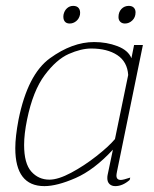

<svg xmlns="http://www.w3.org/2000/svg" viewBox="-20 -623 523 653"><path d="M196 -573Q199 -587 208 -595Q217 -603 229 -603Q242 -603 248 -595Q254 -587 252 -573Q249 -559 239 -551Q229 -543 217 -543Q205 -543 199.5 -551Q194 -559 196 -573ZM383 -565Q383 -582 393 -592.5Q403 -603 418 -603Q429 -603 435 -597Q441 -591 441 -581Q441 -564 430 -553.5Q419 -543 405 -543Q395 -543 389 -549Q383 -555 383 -565ZM32 -119Q32 -158 43 -216Q74 -370 150 -425Q226 -480 300 -480Q343 -480 379.5 -466Q416 -452 427 -425L436 -470H466L378 -40Q376 -30 376 -26Q376 -11 391 -11Q399 -11 423 -19L421 -11Q397 10 372 10Q360 10 352.5 3Q345 -4 345 -17Q345 -24 346 -28L364 -114Q300 -45 237 -17.5Q174 10 131 10Q32 10 32 -119ZM371 -150 416 -368Q413 -413 379 -435.5Q345 -458 290 -458Q256 -458 214 -439.5Q172 -421 132 -367.5Q92 -314 72 -216Q62 -167 62 -130Q62 -67 86.5 -39.5Q111 -12 148 -12Q178 -12 222 -35.5Q266 -59 308 -92Q350 -125 371 -150Z"/></svg>

Font: Taviraj Thin
Style: Italic
Weight: 250
Italic angle: -12°
Designer: Katatrad Team
Foundry: CadsonDemak
Version: Version 1.001